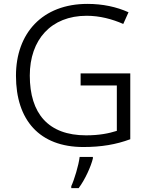

<svg xmlns="http://www.w3.org/2000/svg" viewBox="-20 -745 765 986"><path d="M394 -368V-306H580V-73C539 -60 490 -50 422 -50C228 -50 133 -162 133 -357C133 -541 242 -664 425 -664C492 -664 556 -647 613 -622L640 -682C578 -710 507 -725 429 -725C198 -725 62 -575 62 -356C62 -128 183 10 408 10C501 10 576 -3 649 -30V-368ZM457 69V61H389C384 104 361 179 346 211V221H384C417 177 447 110 457 69Z"/></svg>

Font: Noto Kufi Arabic Light
Style: Regular
Weight: 300
Designer: Monotype Design Team, David Williams, Khaled Hosny
Foundry: Google LLC
Version: Version 2.109